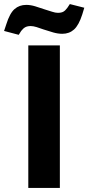

<svg xmlns="http://www.w3.org/2000/svg" viewBox="-63 -923 434 943"><path d="M76 0V-700H231V0ZM29 -752 -43 -771 -32 -804Q-15 -858 8.5 -878.5Q32 -899 66 -899Q87 -899 110 -892Q133 -885 156 -877Q176 -871 192.5 -865.5Q209 -860 221 -860Q238 -860 248 -865.5Q258 -871 268 -885L280 -903L351 -885L341 -852Q324 -799 300.5 -778Q277 -757 243 -757Q222 -757 199 -763.5Q176 -770 152 -778Q133 -785 116.5 -790Q100 -795 88 -795Q72 -795 61.5 -789.5Q51 -784 41 -771Z"/></svg>

Font: REM SemiBold
Style: Regular
Weight: 600
Designer: Octavio Pardo
Foundry: Ashler Design
Version: Version 1.005;gftools[0.9.28]